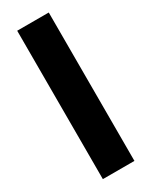

<svg xmlns="http://www.w3.org/2000/svg" viewBox="-187 -747 623 790"><g transform="rotate(-30 124.5 -352.5)"><path d="M50 0V-705H200V0Z"/></g></svg>

Font: DM Sans 9pt 36pt Black
Style: Regular
Weight: 900
Version: Version 4.004;gftools[0.9.30]